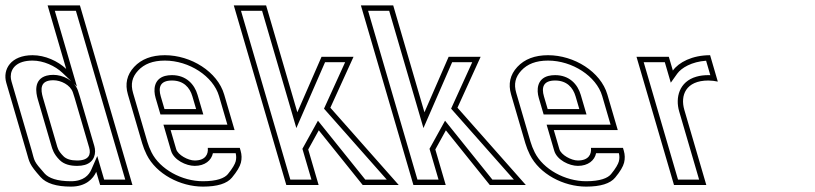

<svg xmlns="http://www.w3.org/2000/svg" viewBox="-122 -687 3025 713"><path d="M-1.1 -482C-81 -482 -113.4 -430 -98.5 -379L-23.4 -122C-12.2 -83.8 -14.4 -77.8 28.6 -29.5C49.7 -5.8 87.4 6 141.5 6C196.8 6 224.1 -23.1 235.4 -49L249.8 0H369.8L174.8 -667H54.8L123.8 -431C93 -460.2 45.5 -482 -1.1 -482ZM148.4 -344.5C150.9 -337.5 153.1 -330.7 155 -324L209.1 -139C216.5 -113.9 208.7 -91 164.4 -91C141.1 -91 124.1 -96.3 113.5 -107C93.2 -127.4 92 -137.6 87.5 -153L37.5 -324C28.6 -354.7 25.4 -389 76 -389C104.3 -389 138.8 -371.8 148.4 -344.5ZM-1.1 -462C39.4 -462 82.8 -442.3 110 -416.5L163.8 -365.4L81.5 -647H159.8L343.1 -20H264.8L239.2 -107.5L217.1 -57C208.4 -37.2 188.7 -14 141.5 -14C89.6 -14 58.8 -25.8 43.6 -42.8C0.9 -90.7 7.4 -87.8 -4.2 -127.6L-79.3 -384.6C-81.1 -390.8 -82 -396.9 -82.1 -402.6C-82.2 -432.1 -60.8 -462 -1.1 -462ZM167.3 -351.1C153.7 -389.7 110.5 -409 76 -409C66.8 -409 58.5 -408.1 50.9 -406C2 -392.5 11.3 -342.5 18.3 -318.4L68.3 -147.4C72.4 -133.5 76.8 -115.5 99.3 -92.9C115.3 -76.8 138.4 -71 164.4 -71C174.9 -71 184.3 -72.1 192.7 -74.5C229.7 -85 235.8 -119.2 228.3 -144.6L174.2 -329.6C172.2 -336.6 169.9 -343.8 167.3 -351.1Z M600.9 -91C576.4 -91 538.5 -111.7 532.3 -133L511.6 -204H749.1L710.5 -336C685.8 -420.6 587.3 -482 490.3 -482C441.1 -482 403.1 -467.5 376.1 -438.5C349.2 -409.5 341.5 -375.3 353 -336L405.9 -155C410 -141 415.6 -126.8 422.7 -112.5C458.2 -41 547.2 6 631.7 6C685 6 721 -5.2 739.4 -27.5C757.9 -49.8 768.9 -68.3 772.6 -83C776.2 -97.7 775.9 -112.3 771.6 -127L768.4 -138H649.6C652.3 -114.3 640.7 -91 600.9 -91ZM516.5 -388C559 -388 582.7 -362.8 592.5 -329L606.3 -282H488.8L475 -329C465.3 -362.2 471.9 -388 516.5 -388ZM600.9 -71C639.1 -71 663.1 -91.4 668.6 -118H753.3C755.8 -107.1 755.7 -98.1 753.2 -87.8C750.8 -78.3 741.6 -61.5 724 -40.2C711.8 -25.5 683.2 -14 631.7 -14C553.8 -14 471.9 -58.4 440.6 -121.4C434 -134.8 428.8 -147.8 425.1 -160.6L372.2 -341.6C362.4 -375 368.5 -400.8 390.8 -424.9C413.3 -449.1 445 -462 490.3 -462C580.1 -462 669.8 -404 691.3 -330.4L722.4 -224H484.9L513.1 -127.4C523.3 -92.5 569.5 -71 600.9 -71ZM516.5 -408C507.1 -408 498.5 -407 490.6 -404.9C449.1 -393.4 447.1 -353.2 455.8 -323.4L473.8 -262H633L611.7 -334.6C600.1 -374.5 569 -408 516.5 -408Z M941.2 0H1061.2L1022.6 -132L1061.8 -203L1224.9 0H1358.7L1104.8 -287L1190.8 -476H1072L982.2 -270L866.2 -667H746.2ZM956.2 -20 772.9 -647H851.2L978.5 -211.4L1085.1 -456H1159.7L1081.2 -283.5L1314.3 -20H1234.5L1058.7 -238.8L1001 -134.4L1034.5 -20Z M1413.2 0H1533.2L1494.6 -132L1533.8 -203L1696.9 0H1830.7L1576.8 -287L1662.8 -476H1544L1454.2 -270L1338.2 -667H1218.2ZM1428.2 -20 1244.9 -647H1323.2L1450.5 -211.4L1557.1 -456H1631.7L1553.2 -283.5L1786.3 -20H1706.5L1530.7 -238.8L1473 -134.4L1506.5 -20Z M2023.9 -91C1999.4 -91 1961.5 -111.7 1955.3 -133L1934.6 -204H2172.1L2133.5 -336C2108.8 -420.6 2010.3 -482 1913.3 -482C1864.1 -482 1826.1 -467.5 1799.1 -438.5C1772.2 -409.5 1764.5 -375.3 1776 -336L1828.9 -155C1833 -141 1838.6 -126.8 1845.7 -112.5C1881.2 -41 1970.2 6 2054.7 6C2108 6 2144 -5.2 2162.4 -27.5C2180.9 -49.8 2191.9 -68.3 2195.6 -83C2199.2 -97.7 2198.9 -112.3 2194.6 -127L2191.4 -138H2072.6C2075.3 -114.3 2063.7 -91 2023.9 -91ZM1939.5 -388C1982 -388 2005.7 -362.8 2015.5 -329L2029.3 -282H1911.8L1898 -329C1888.3 -362.2 1894.9 -388 1939.5 -388ZM2023.9 -71C2062.1 -71 2086.1 -91.4 2091.6 -118H2176.3C2178.8 -107.1 2178.7 -98.1 2176.2 -87.8C2173.8 -78.3 2164.6 -61.5 2147 -40.2C2134.8 -25.5 2106.2 -14 2054.7 -14C1976.8 -14 1894.9 -58.4 1863.6 -121.4C1857 -134.8 1851.8 -147.8 1848.1 -160.6L1795.2 -341.6C1785.4 -375 1791.5 -400.8 1813.8 -424.9C1836.3 -449.1 1868 -462 1913.3 -462C2003.1 -462 2092.8 -404 2114.3 -330.4L2145.4 -224H1907.9L1936.1 -127.4C1946.3 -92.5 1992.5 -71 2023.9 -71ZM1939.5 -408C1930.1 -408 1921.5 -407 1913.6 -404.9C1872.1 -393.4 1870.1 -353.2 1878.8 -323.4L1896.8 -262H2056L2034.7 -334.6C2023.1 -374.5 1992 -408 1939.5 -408Z M2543.6 -384 2515 -482C2448.2 -482 2398.4 -455.4 2376.7 -425L2361.7 -476H2241.7L2380.9 0H2500.9L2419.3 -279C2403.6 -332.7 2424.5 -388 2508.7 -388C2520.2 -388 2532.7 -386.3 2543.6 -384ZM2515.8 -407.8C2513 -408 2511.1 -408 2508.7 -408C2492.2 -408 2477.4 -406.1 2464.2 -402.3C2399.6 -383.9 2385.4 -323.9 2400.1 -273.4L2474.2 -20H2395.9L2268.4 -456H2346.8L2369 -379.9L2392.9 -413.4C2408.4 -435 2446.6 -457.8 2500.1 -461.5Z"/></svg>

Font: Din Kursivschrift
Style: BreitLeftGho
Weight: 400
Version: Version 1.089